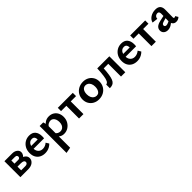

<svg xmlns="http://www.w3.org/2000/svg" viewBox="340 -1864 3582 3582"><g transform="rotate(-45 2131.5 -72.5)"><path d="M63 0V-421H269Q328 -421 367 -391.5Q406 -362 406 -316Q406 -284 385.5 -253.5Q365 -223 330.5 -204Q296 -185 253 -185L272 -248Q346 -248 392.5 -215Q439 -182 439 -129Q439 -74 393.5 -37Q348 0 269 0ZM164 -80H273Q305 -80 321 -94Q337 -108 337 -129Q337 -151 316.5 -164Q296 -177 248 -177H134V-256H266Q285 -256 297 -268.5Q309 -281 309 -298Q309 -311 298.5 -325Q288 -339 256 -339H164Z M709 13Q649 13 602 -11.5Q555 -36 528.5 -83Q502 -130 502 -196Q502 -267 532 -320.5Q562 -374 613 -404Q664 -434 728 -434Q809 -434 850 -385Q891 -336 891 -253Q891 -242 890.5 -227.5Q890 -213 888 -200H790V-255Q790 -302 774 -328Q758 -354 717 -354Q684 -354 660 -336.5Q636 -319 623.5 -287.5Q611 -256 611 -214Q611 -149 645 -112.5Q679 -76 734 -76Q765 -76 794.5 -87.5Q824 -99 851 -122L888 -62Q859 -33 828 -16.5Q797 0 767 6.5Q737 13 709 13ZM558 -200 571 -269H875V-200Z M1214 7Q1159 7 1121.5 -20.5Q1084 -48 1068 -97L1096 -132Q1113 -104 1139 -89.5Q1165 -75 1195 -75Q1230 -75 1255 -92Q1280 -109 1293.5 -140Q1307 -171 1307 -213Q1307 -251 1295.5 -282Q1284 -313 1261.5 -332Q1239 -351 1207 -351Q1181 -351 1150.5 -336Q1120 -321 1097 -283L1057 -304Q1091 -367 1134.5 -397.5Q1178 -428 1238 -428Q1297 -428 1340.5 -401.5Q1384 -375 1407.5 -329Q1431 -283 1431 -224Q1431 -158 1401.5 -106Q1372 -54 1323 -23.5Q1274 7 1214 7ZM992 289V-421H1087L1108 -346V268Z M1611 0V-421H1727V0ZM1471 -335V-421H1867V-335Z M2129 13Q2065 13 2014.5 -15Q1964 -43 1935.5 -92Q1907 -141 1907 -203Q1907 -271 1938.5 -323Q1970 -375 2024.5 -404.5Q2079 -434 2148 -434Q2212 -434 2261.5 -406.5Q2311 -379 2340 -330.5Q2369 -282 2369 -219Q2369 -152 2338 -99.5Q2307 -47 2253 -17Q2199 13 2129 13ZM2146 -67Q2181 -67 2203 -87Q2225 -107 2235 -139Q2245 -171 2245 -206Q2245 -254 2229.5 -287Q2214 -320 2188.5 -337Q2163 -354 2131 -354Q2097 -354 2074.5 -335Q2052 -316 2041.5 -285Q2031 -254 2031 -217Q2031 -169 2046.5 -135.5Q2062 -102 2088.5 -84.5Q2115 -67 2146 -67Z M2417 7V-90Q2450 -93 2468.5 -128.5Q2487 -164 2497 -236.5Q2507 -309 2512 -421H2605Q2598 -319 2590.5 -245.5Q2583 -172 2571 -123Q2559 -74 2539.5 -45.5Q2520 -17 2490.5 -5Q2461 7 2417 7ZM2718 0V-421H2831V0ZM2570 -336V-421H2766V-336Z M3137 13Q3077 13 3030 -11.5Q2983 -36 2956.5 -83Q2930 -130 2930 -196Q2930 -267 2960 -320.5Q2990 -374 3041 -404Q3092 -434 3156 -434Q3237 -434 3278 -385Q3319 -336 3319 -253Q3319 -242 3318.5 -227.5Q3318 -213 3316 -200H3218V-255Q3218 -302 3202 -328Q3186 -354 3145 -354Q3112 -354 3088 -336.5Q3064 -319 3051.5 -287.5Q3039 -256 3039 -214Q3039 -149 3073 -112.5Q3107 -76 3162 -76Q3193 -76 3222.5 -87.5Q3252 -99 3279 -122L3316 -62Q3287 -33 3256 -16.5Q3225 0 3195 6.5Q3165 13 3137 13ZM2986 -200 2999 -269H3303V-200Z M3521 0V-421H3637V0ZM3381 -335V-421H3777V-335Z M4171 8Q4126 8 4099.5 -23.5Q4073 -55 4074 -116L4078 -286Q4079 -312 4074 -327.5Q4069 -343 4059 -350Q4049 -357 4034 -357Q4019 -357 4002 -350.5Q3985 -344 3972.5 -327.5Q3960 -311 3958 -282L3847 -295Q3853 -325 3871.5 -350Q3890 -375 3918 -393.5Q3946 -412 3980.5 -422Q4015 -432 4053 -432Q4124 -432 4154.5 -396.5Q4185 -361 4184 -302L4182 -94Q4182 -83 4187.5 -77.5Q4193 -72 4201 -72Q4209 -72 4216.5 -75Q4224 -78 4230 -83L4262 -29Q4247 -13 4223.5 -2.5Q4200 8 4171 8ZM3950 8Q3899 8 3868 -20.5Q3837 -49 3837 -94Q3837 -120 3848.5 -143.5Q3860 -167 3890 -186Q3920 -205 3975 -217L4138 -253L4143 -202L4002 -161Q3971 -152 3961.5 -138.5Q3952 -125 3952 -112Q3952 -96 3963.5 -86Q3975 -76 3994 -76Q4019 -76 4056 -94Q4093 -112 4139 -136L4141 -97Q4097 -54 4050 -23Q4003 8 3950 8Z"/></g></svg>

Font: Ysabeau Office
Style: Bold
Weight: 700
Designer: Christian Thalmann (Catharsis Fonts)
Version: Version 2.001;gftools[0.9.30]; featfreeze: tnum,lnum,ss02